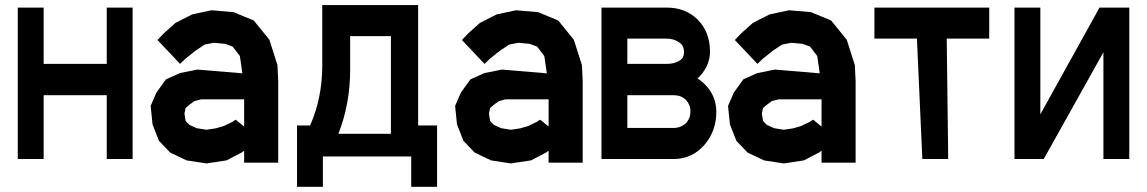

<svg xmlns="http://www.w3.org/2000/svg" viewBox="-20 -630 4439 743"><path d="M48.8 -600.6H148.9V-382.8H393.1V-600.6H493.2V-14.6H393.1V-261.7H148.9V-14.6H48.8Z M1022.5 -476.1 1053.7 -377.9 1056.6 -316.9V-0.5H924.8V-46.9L915.5 -40L856.4 -9.3L778.8 2.4L702.1 -9.3L638.7 -39.6L595.2 -85L570.3 -148.4L563 -220.2L585.4 -272L622.1 -322.8L676.3 -347.2L744.1 -360.8L918 -346.2L908.2 -413.1L880.4 -449.7L851.1 -460.4L807.1 -464.4L772 -457.5L736.3 -433.6L698.2 -403.3L676.8 -382.8L589.4 -475.1L612.8 -500L659.2 -541.5L723.6 -574.2L798.3 -590.3L883.8 -583L961.9 -550.8ZM878.9 -158.2 892.1 -167 924.8 -140.1V-245.6H758.8L732.4 -238.8L712.4 -224.1L698.2 -211.9L693.8 -190.4L698.2 -162.6L703.1 -156.7L713.4 -146.5L741.7 -133.8L778.8 -127.9L814.9 -133.3L845.2 -142.1Z M1289.6 -112.3H1492.7V-490.2H1335V-359.4Q1335 -228.5 1289.6 -112.3ZM1598.1 -610.4V-144.5H1671.4V92.8H1571.3V-24.4H1229.5V92.8H1129.4V-144.5H1180.2Q1227.1 -252 1227.1 -376V-610.4Z M2200.7 -476.1 2231.9 -377.9 2234.9 -316.9V-0.5H2103V-46.9L2093.8 -40L2034.7 -9.3L1957 2.4L1880.4 -9.3L1816.9 -39.6L1773.4 -85L1748.5 -148.4L1741.2 -220.2L1763.7 -272L1800.3 -322.8L1854.5 -347.2L1922.4 -360.8L2096.2 -346.2L2086.4 -413.1L2058.6 -449.7L2029.3 -460.4L1985.4 -464.4L1950.2 -457.5L1914.6 -433.6L1876.5 -403.3L1855 -382.8L1767.6 -475.1L1791 -500L1837.4 -541.5L1901.9 -574.2L1976.6 -590.3L2062 -583L2140.1 -550.8ZM2057.1 -158.2 2070.3 -167 2103 -140.1V-245.6H1937L1910.6 -238.8L1890.6 -224.1L1876.5 -211.9L1872.1 -190.4L1876.5 -162.6L1881.3 -156.7L1891.6 -146.5L1919.9 -133.8L1957 -127.9L1993.2 -133.3L2023.4 -142.1Z M2585.9 -14.6H2307.6V-600.6H2560.5Q2633.3 -600.6 2680.2 -553.7Q2727.5 -505.9 2727.5 -430.2Q2727.5 -403.8 2717.3 -379.4Q2707 -355 2687.5 -334.5Q2686 -333 2683.6 -330.6Q2681.2 -328.1 2679.2 -326.2Q2692.4 -318.4 2704.1 -307.1Q2752 -261.7 2752 -196.8Q2752 -122.1 2705.1 -68.4Q2681.6 -42 2653.3 -28.8Q2623.5 -14.6 2585.9 -14.6ZM2585.9 -261.7H2407.7V-134.8H2585.9Q2614.3 -134.8 2634.3 -153.3Q2651.9 -172.4 2651.9 -198.7Q2651.9 -211.9 2647.5 -222.9Q2643.1 -233.9 2634.3 -243.7Q2624.5 -252.9 2612.5 -257.3Q2600.6 -261.7 2585.9 -261.7ZM2627 -428.7Q2627 -453.6 2607.9 -466.3Q2587.4 -480.5 2560.5 -480.5H2407.7V-382.8H2560.5Q2574.7 -382.8 2586.7 -385.7Q2598.6 -388.7 2608.9 -395Q2618.2 -400.4 2622.6 -408.2Q2627 -416 2627 -428.7Z M3256.8 -476.1 3288.1 -377.9 3291 -316.9V-0.5H3159.2V-46.9L3149.9 -40L3090.8 -9.3L3013.2 2.4L2936.5 -9.3L2873 -39.6L2829.6 -85L2804.7 -148.4L2797.4 -220.2L2819.8 -272L2856.4 -322.8L2910.6 -347.2L2978.5 -360.8L3152.3 -346.2L3142.6 -413.1L3114.7 -449.7L3085.4 -460.4L3041.5 -464.4L3006.3 -457.5L2970.7 -433.6L2932.6 -403.3L2911.1 -382.8L2823.7 -475.1L2847.2 -500L2893.6 -541.5L2958 -574.2L3032.7 -590.3L3118.2 -583L3196.3 -550.8ZM3113.3 -158.2 3126.5 -167 3159.2 -140.1V-245.6H2993.2L2966.8 -238.8L2946.8 -224.1L2932.6 -211.9L2928.2 -190.4L2932.6 -162.6L2937.5 -156.7L2947.8 -146.5L2976.1 -133.8L3013.2 -127.9L3049.3 -133.3L3079.6 -142.1Z M3363.8 -600.6H3808.1V-480.5H3643.6L3649.4 -14.6H3549.3L3528.3 -480.5H3363.8Z M4019 -14.6H3905.8V-600.6H4005.9V-187.5L4234.9 -600.6H4350.1V-14.6H4250V-427.7Z"/></svg>

Font: Gap Sans
Style: Black
Weight: 400
Designer: Alexandre Liziard and Etienne Ozeray
Foundry: Interstices.io
Version: Version 1.6.1 - December 3. 2014